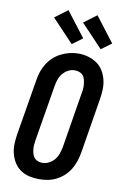

<svg xmlns="http://www.w3.org/2000/svg" viewBox="-105 -1042 711 1109"><g transform="rotate(10 250.0 -487.5)"><path d="M205 8Q175 8 147 1.5Q119 -5 96 -21Q73 -37 58.5 -60.5Q44 -84 37 -111.5Q30 -139 31 -168.5Q32 -198 37 -228L91 -552Q95 -578 103 -602.5Q111 -627 125.5 -650Q140 -673 160 -691.5Q180 -710 204.5 -722Q229 -734 254 -740Q279 -746 305 -746Q335 -746 362.5 -738Q390 -730 413 -714.5Q436 -699 450.5 -675Q465 -651 472 -623.5Q479 -596 478 -566.5Q477 -537 472 -507L419 -183Q414 -157 406 -132.5Q398 -108 384 -85Q370 -62 349.5 -43.5Q329 -25 305 -13Q281 -1 255.5 3.5Q230 8 205 8ZM207 -88Q227 -88 246 -97.5Q265 -107 278.5 -123.5Q292 -140 298.5 -159.5Q305 -179 309 -198L362 -523Q365 -537 366 -551Q367 -565 365.5 -578.5Q364 -592 360.5 -605Q357 -618 348.5 -628Q340 -638 327 -642.5Q314 -647 300 -647Q280 -647 261.5 -637Q243 -627 230 -611Q217 -595 210.5 -575.5Q204 -556 201 -537L147 -212Q145 -198 143.5 -184Q142 -170 143.5 -157Q145 -144 148.5 -131Q152 -118 160 -108Q168 -98 180.5 -93Q193 -88 207 -88ZM426 -793 299 -927 374 -983 486 -837ZM256 -793 129 -927 204 -983 316 -837Z"/></g></svg>

Font: Iosevka Curly Slab Oblique
Style: Bold
Weight: 700
Italic angle: -9°
Monospace: yes
Designer: Belleve Invis
Foundry: Belleve Invis
Version: Version 11.1.0; ttfautohint (v1.8.3)